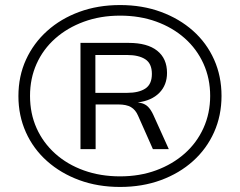

<svg xmlns="http://www.w3.org/2000/svg" viewBox="-20 -733 951 761"><path d="M456 8Q368 8 294.5 -19Q221 -46 166.5 -94.5Q112 -143 82.5 -209Q53 -275 53 -352Q53 -431 83 -496.5Q113 -562 167 -610.5Q221 -659 294.5 -686Q368 -713 456 -713Q544 -713 617.5 -686Q691 -659 745 -611Q799 -563 828.5 -497Q858 -431 858 -353Q858 -275 828.5 -209Q799 -143 745 -94.5Q691 -46 617.5 -19Q544 8 456 8ZM456 -34Q534 -34 599 -58Q664 -82 712 -124.5Q760 -167 786.5 -225.5Q813 -284 813 -353Q813 -422 786.5 -480.5Q760 -539 712 -581.5Q664 -624 599 -647.5Q534 -671 456 -671Q378 -671 312.5 -647Q247 -623 199 -580.5Q151 -538 125 -480Q99 -422 99 -353Q99 -283 125 -225Q151 -167 199 -124Q247 -81 312.5 -57.5Q378 -34 456 -34ZM299 -142V-563H490Q564 -563 603 -532Q642 -501 642 -444Q642 -396 611.5 -365Q581 -334 526 -327L538 -325Q556 -321 567.5 -309Q579 -297 588 -277L649 -142H586L527 -275Q517 -298 499 -308.5Q481 -319 449 -319H344L359 -331V-142ZM358 -365H484Q530 -365 556 -382Q582 -399 582 -440Q582 -481 556 -498Q530 -515 484 -515H358Z"/></svg>

Font: Nunito Sans 7pt SemiExpanded Light
Style: Regular
Weight: 300
Width: 6
Designer: Vernon Adams
Foundry: Vernon Adams
Version: Version 3.101;gftools[0.9.27]